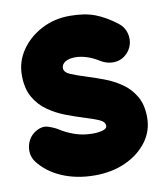

<svg xmlns="http://www.w3.org/2000/svg" viewBox="-76 -634 649 772"><g transform="rotate(-10 249.0 -248.5)"><path d="M464.4 -390.1Q443.4 -363.3 411.4 -359.4Q379.4 -355.5 347.7 -375Q321.8 -391.1 297.6 -398.2Q273.4 -405.3 253.4 -405.3Q228 -405.3 212.6 -395.8Q197.3 -386.2 197.3 -370.6Q197.3 -353.5 222.2 -343Q247.1 -332.5 283.2 -321.3Q316.4 -311 353.5 -297.1Q390.6 -283.2 423.1 -261Q455.6 -238.8 476.1 -203.9Q496.6 -168.9 496.6 -116.7Q496.6 -62 464.1 -18.3Q431.6 25.4 376 50.8Q320.3 76.2 250.5 76.2Q175.8 76.2 116 50.5Q56.2 24.9 20.5 -22.5Q1.5 -50.8 8.5 -85.2Q15.6 -119.6 43.9 -138.7Q72.3 -157.2 97.7 -149.2Q123 -141.1 140.1 -129.9Q163.1 -114.7 197 -102.8Q231 -90.8 270.5 -90.8Q292.5 -90.8 310.5 -95.7Q328.6 -100.6 328.6 -112.8Q328.6 -129.4 304.7 -139.4Q280.8 -149.4 245.6 -160.2Q212.4 -170.4 175 -184.6Q137.7 -198.7 104.5 -221.7Q71.3 -244.6 50.5 -280.8Q29.8 -316.9 29.8 -371.1Q29.8 -426.3 61 -472.2Q92.3 -518.1 144.8 -545.7Q197.3 -573.2 259.8 -573.2Q321.3 -573.2 363.8 -556.9Q406.2 -540.5 449.2 -507.3Q476.6 -486.3 481 -451.9Q485.4 -417.5 464.4 -390.1Z"/></g></svg>

Font: Mikhak-DS1-FD Black
Style: Regular
Weight: 900
Designer: Amin Abedi
Version: Version 3.2